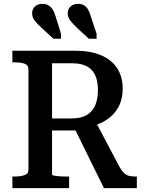

<svg xmlns="http://www.w3.org/2000/svg" viewBox="-20 -972 752 992"><path d="M449 -888 479 -798V-772H439L380 -826Q357 -848 343.5 -865Q330 -882 330 -904Q330 -925 344.5 -938.5Q359 -952 383 -952Q401 -952 413.5 -945Q426 -938 434.5 -923.5Q443 -909 449 -888ZM267 -888 295 -798V-772H256L197 -826Q173 -848 159.5 -865Q146 -882 146 -904Q146 -925 160.5 -938.5Q175 -952 200 -952Q217 -952 229.5 -945Q242 -938 251.5 -923.5Q261 -909 267 -888ZM359 -321 517 0H687V-60H678Q661 -60 647 -63.5Q633 -67 622 -77Q611 -87 600 -105L472 -347ZM249 -70V-645H355Q399 -645 428.5 -629.5Q458 -614 472 -583Q486 -552 486 -507Q486 -461 472 -428Q458 -395 428 -377.5Q398 -360 350 -360H230V-298H377Q386 -299 394 -301Q402 -303 410.5 -306Q419 -309 428 -313Q487 -325 528.5 -351.5Q570 -378 592 -419Q614 -460 614 -513Q614 -576 585 -620Q556 -664 501 -687Q446 -710 367 -710H44V-650H55Q86 -650 106.5 -643Q127 -636 127 -614V-96Q127 -74 106.5 -67Q86 -60 55 -60H44V0H337V-60H322Q309 -60 296 -60.5Q283 -61 272.5 -62.5Q262 -64 255.5 -65.5Q249 -67 249 -70Z"/></svg>

Font: Roboto Serif SemiCondensed Medium
Style: Regular
Weight: 500
Width: 4
Designer: Greg Gazdowicz
Foundry: Commercial Type
Version: Version 1.007